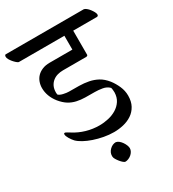

<svg xmlns="http://www.w3.org/2000/svg" viewBox="-241 -802 1017 1129"><g transform="rotate(-30 267.0 -237.5)"><path d="M75 -47Q63 -60 52.5 -77.5Q42 -95 42 -106Q42 -114 48 -114Q54 -114 62 -108.5Q70 -103 81 -97Q117 -74 160 -61.5Q203 -49 248 -49Q279 -49 309.5 -56Q340 -63 364.5 -78Q389 -93 404.5 -116.5Q420 -140 421 -173Q421 -179 420 -189.5Q419 -200 417 -206Q399 -224 372 -228.5Q345 -233 322 -233Q287 -233 257 -233.5Q227 -234 200 -240Q173 -246 149.5 -260.5Q126 -275 103 -303Q64 -353 64 -408Q64 -429 71 -448.5Q78 -468 92 -482.5Q106 -497 127.5 -506Q149 -515 178 -515H332V-609H22Q16 -611 7.5 -618.5Q-1 -626 -9 -635.5Q-17 -645 -23 -655.5Q-29 -666 -29 -675Q-29 -683 -23 -687H509Q516 -686 525.5 -678.5Q535 -671 543 -660.5Q551 -650 557 -639Q563 -628 563 -620Q563 -611 554 -609H392V-443Q389 -439 383 -437H223Q204 -437 186 -432Q168 -427 153.5 -415.5Q139 -404 130.5 -386.5Q122 -369 122 -344Q122 -336 123 -332V-331Q132 -321 154 -316Q176 -311 191 -311Q226 -311 259.5 -310.5Q293 -310 324 -304Q355 -298 382.5 -283Q410 -268 434 -238Q454 -212 467.5 -181Q481 -150 481 -117Q481 -77 465.5 -49Q450 -21 424.5 -4Q399 13 367 20.5Q335 28 303 28Q269 28 234.5 21.5Q200 15 169 4.5Q138 -6 113.5 -19.5Q89 -33 75 -47ZM281 84Q292 86 301.5 94Q311 102 318.5 113Q326 124 330.5 135.5Q335 147 335 156Q335 167 329 177.5Q323 188 314 195.5Q305 203 294 207.5Q283 212 273 212Q268 212 259.5 205Q251 198 242.5 187.5Q234 177 227.5 166Q221 155 221 146V143Q221 120 239.5 102Q258 84 281 84Z"/></g></svg>

Font: Asar
Style: Regular
Weight: 400
Designer: Eben Sorkin
Foundry: Eben Sorkin, Pria Ravichandran
Version: Version 1.003; ttfautohint (v1.3) -l 8 -r 50 -G 0 -x 0 -H 45